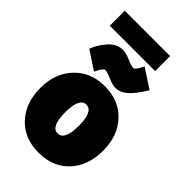

<svg xmlns="http://www.w3.org/2000/svg" viewBox="-295 -1075 1197 1197"><g transform="rotate(45 303.5 -476.0)"><path d="M576 -267Q576 -135 501 -54Q426 27 299 27Q173 27 97.5 -54.5Q22 -136 22 -267Q22 -396 99 -477.5Q176 -559 299 -559Q424 -559 500 -478Q576 -397 576 -267ZM299 -142Q359 -142 359 -269Q359 -396 299 -396Q239 -396 239 -269Q239 -142 299 -142ZM354 -597Q328 -597 287.5 -614.5Q247 -632 229 -632Q214 -632 187 -575L65 -655Q86 -710 126.5 -754.5Q167 -799 220 -799Q246 -799 286 -781.5Q326 -764 345 -764Q360 -764 387 -821L514 -738Q464 -656 426 -626Q390 -597 354 -597ZM54 -847V-979H454V-847Z"/></g></svg>

Font: Repo
Style: ExtraBlack
Weight: 1000
Designer: Stefan Peev
Foundry: Context Ltd
Version: Version 001.000